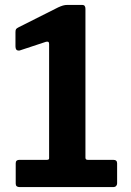

<svg xmlns="http://www.w3.org/2000/svg" viewBox="-20 -762 534 782"><path d="M457 -97V-15Q457 -9 453 -4.5Q449 0 440 0H60Q44 0 44 -14V-97Q44 -111 59 -111H171Q180 -111 180 -117V-582Q180 -589 177.5 -591Q175 -593 168 -592L62 -557Q60 -556 56 -556Q43 -556 43 -573V-631Q43 -640 45.5 -643.5Q48 -647 56 -651L217 -732Q228 -737 236.5 -739.5Q245 -742 255 -742H315Q328 -742 328 -726V-120Q328 -111 337 -111H441Q457 -111 457 -97Z"/></svg>

Font: n
Style: Regular
Weight: 600
Designer: Pablo Impallari, Rodrigo Fuenzalida
Foundry: Impallari Type
Version: Version 1.002; ttfautohint (v1.5)